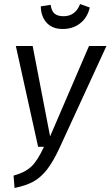

<svg xmlns="http://www.w3.org/2000/svg" viewBox="-20 -915 545 947"><path d="M181.2 -883.8 230 -891.1Q233.4 -861.3 248.8 -848.1Q264.2 -835 293 -835Q352.1 -835 375 -895L422.9 -877.9Q411.1 -827.6 375.2 -799.8Q339.4 -772 289.1 -772Q238.8 -772 210.4 -802.5Q182.1 -833 181.2 -883.8ZM504.9 -688 273.9 -186Q242.2 -117.2 211.2 -77.9Q180.2 -38.6 144 -19Q107.9 0.5 51.8 12.2L46.9 -48.8Q103 -64 134.3 -93.3Q165.5 -122.6 196.8 -190.9H168L58.1 -688H141.1L227.1 -242.2L418.9 -688Z"/></svg>

Font: Fira Sans Compressed Book
Style: Italic
Weight: 350
Width: 3
Italic angle: -8°
Designer: Carrois Corporate & Edenspiekermann AG
Foundry: Carrois Corporate GbR & Edenspiekermann AG
Version: Version 4.203;PS 004.203;hotconv 1.0.88;makeotf.lib2.5.64775